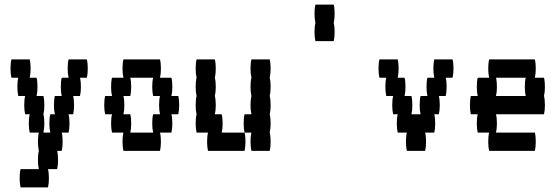

<svg xmlns="http://www.w3.org/2000/svg" viewBox="-20 -660 2440 840"><path d="M360 -320H330Q334 -304 334 -280Q334 -257 330 -240H300Q304 -224 304 -200Q304 -177 300 -160H280Q284 -144 284 -120Q284 -97 280 -80H250Q254 -64 254 -40Q254 -17 250 0H230Q234 16 234 40Q234 63 230 80H190Q194 96 194 120Q194 143 190 160H70Q66 143 66 120Q66 96 70 80H150Q146 63 146 40Q146 16 150 0Q146 -17 146 -40Q146 -64 150 -80H110Q106 -97 106 -120Q106 -144 110 -160H90Q86 -177 86 -200Q86 -224 90 -240H60Q56 -257 56 -280Q56 -304 60 -320H30Q26 -337 26 -360Q26 -384 30 -400H110Q114 -384 114 -360Q114 -337 110 -320H140Q144 -304 144 -280Q144 -257 140 -240H170Q174 -224 174 -200Q174 -177 170 -160Q174 -144 174 -120Q174 -97 170 -80H200Q196 -97 196 -120Q196 -144 200 -160H220Q216 -177 216 -200Q216 -224 220 -240H250Q246 -257 246 -280Q246 -304 250 -320H280Q276 -337 276 -360Q276 -384 280 -400H360Q364 -384 364 -360Q364 -337 360 -320Z M760 -160H730Q734 -144 734 -120Q734 -97 730 -80H680Q684 -64 684 -40Q684 -17 680 0H520Q516 -17 516 -40Q516 -64 520 -80H470Q466 -97 466 -120Q466 -144 470 -160H440Q436 -177 436 -200Q436 -224 440 -240H470Q466 -257 466 -280Q466 -304 470 -320H520Q516 -337 516 -360Q516 -384 520 -400H680Q684 -384 684 -360Q684 -337 680 -320H730Q734 -304 734 -280Q734 -257 730 -240H760Q764 -224 764 -200Q764 -177 760 -160ZM680 -160Q676 -177 676 -200Q676 -224 680 -240H650Q646 -257 646 -280Q646 -304 650 -320H550Q554 -304 554 -280Q554 -257 550 -240H520Q524 -224 524 -200Q524 -177 520 -160H550Q554 -144 554 -120Q554 -97 550 -80H650Q646 -97 646 -120Q646 -144 650 -160Z M950 -80H1050Q1054 -64 1054 -40Q1054 -17 1050 0H890Q886 -17 886 -40Q886 -64 890 -80H840Q836 -97 836 -120Q836 -144 840 -160Q836 -177 836 -200Q836 -224 840 -240Q836 -257 836 -280Q836 -304 840 -320Q836 -337 836 -360Q836 -384 840 -400H920Q924 -384 924 -360Q924 -337 920 -320Q924 -304 924 -280Q924 -257 920 -240Q924 -224 924 -200Q924 -177 920 -160H950Q954 -144 954 -120Q954 -97 950 -80ZM1164 -280Q1164 -257 1160 -240Q1164 -224 1164 -200Q1164 -177 1160 -160Q1164 -144 1164 -120Q1164 -97 1160 -80Q1164 -64 1164 -40Q1164 -17 1160 0H1080Q1076 -17 1076 -40Q1076 -64 1080 -80H1050Q1046 -97 1046 -120Q1046 -144 1050 -160H1080Q1076 -177 1076 -200Q1076 -224 1080 -240Q1076 -257 1076 -280Q1076 -304 1080 -320Q1076 -337 1076 -360Q1076 -384 1080 -400H1160Q1164 -384 1164 -360Q1164 -337 1160 -320Q1164 -304 1164 -280Z M1440 -560Q1444 -544 1444 -520Q1444 -497 1440 -480H1360Q1356 -497 1356 -520Q1356 -544 1360 -560Q1356 -577 1356 -600Q1356 -624 1360 -640H1440Q1444 -624 1444 -600Q1444 -577 1440 -560Z M1960 -320H1930Q1934 -304 1934 -280Q1934 -257 1930 -240H1900Q1904 -224 1904 -200Q1904 -177 1900 -160H1880Q1884 -144 1884 -120Q1884 -97 1880 -80H1840Q1844 -64 1844 -40Q1844 -17 1840 0H1760Q1756 -17 1756 -40Q1756 -64 1760 -80H1720Q1716 -97 1716 -120Q1716 -144 1720 -160H1700Q1696 -177 1696 -200Q1696 -224 1700 -240H1670Q1666 -257 1666 -280Q1666 -304 1670 -320H1640Q1636 -337 1636 -360Q1636 -384 1640 -400H1720Q1724 -384 1724 -360Q1724 -337 1720 -320H1750Q1754 -304 1754 -280Q1754 -257 1750 -240H1780Q1784 -224 1784 -200Q1784 -177 1780 -160H1820Q1816 -177 1816 -200Q1816 -224 1820 -240H1850Q1846 -257 1846 -280Q1846 -304 1850 -320H1880Q1876 -337 1876 -360Q1876 -384 1880 -400H1960Q1964 -384 1964 -360Q1964 -337 1960 -320Z M2360 -240Q2364 -224 2364 -200Q2364 -177 2360 -160H2150Q2154 -144 2154 -120Q2154 -97 2150 -80H2320Q2324 -64 2324 -40Q2324 -17 2320 0H2120Q2116 -17 2116 -40Q2116 -64 2120 -80H2070Q2066 -97 2066 -120Q2066 -144 2070 -160H2040Q2036 -177 2036 -200Q2036 -224 2040 -240H2070Q2066 -257 2066 -280Q2066 -304 2070 -320H2120Q2116 -337 2116 -360Q2116 -384 2120 -400H2320Q2324 -384 2324 -360Q2324 -337 2320 -320H2360Q2364 -304 2364 -280Q2364 -257 2360 -240ZM2276 -280Q2276 -304 2280 -320H2150Q2154 -304 2154 -280Q2154 -257 2150 -240H2280Q2276 -257 2276 -280Z"/></svg>

Font: VT323
Style: Regular
Weight: 400
Monospace: yes
Designer: Peter Hull
Version: Version 2.000